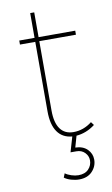

<svg xmlns="http://www.w3.org/2000/svg" viewBox="-94 -678 549 939"><g transform="rotate(-10 181.0 -208.5)"><path d="M310 130Q310 163 286.5 188Q263 213 221 213Q202 213 181.5 207Q161 201 148 191L156 171Q168 180 186.5 186Q205 192 221 192Q254 192 271.5 173.5Q289 155 289 130Q289 108 273 91.5Q257 75 231 75H202L224 0Q176 -4 151 -40Q126 -76 126 -142V-487H50V-507H126V-630H146V-507H328V-487H146V-142Q146 -82 168.5 -51Q191 -20 234 -20Q284 -20 326 -53L338 -37Q295 -4 244 0H245L229 56Q267 57 288.5 78.5Q310 100 310 130Z"/></g></svg>

Font: Gontserrat Thin
Style: Regular
Weight: 250
Designer: Julieta Ulanovsky
Foundry: Julieta Ulanovsky
Version: Version 6.001